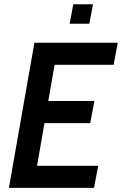

<svg xmlns="http://www.w3.org/2000/svg" viewBox="-20 -906 588 926"><path d="M150 -56.5 108.5 -106.5H453.5L433.5 0H23L146 -700H548L528 -593.5H192L252 -643.5ZM178 -419H435.5L415 -312H158ZM316 -791.5 333.5 -885.5H428.5L411 -791.5Z"/></svg>

Font: Cabin SemiCondensedSemiBold
Style: Italic
Weight: 600
Width: 4
Italic angle: -10°
Designer: Pablo Impallari
Foundry: Pablo Impallari. http://www.impallari.com Igino Marini. http://www.ikern.com
Version: Version 3.001